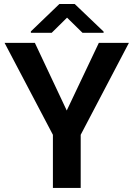

<svg xmlns="http://www.w3.org/2000/svg" viewBox="-20 -921 655 941"><path d="M150.9 -710.9 307.1 -379.4 464.4 -710.9H611.8L375.5 -260.3V0H239.3V-260.3L2.4 -710.9ZM346.2 -901.4 487.8 -766.1V-760.3H384.3L308.6 -834.5L233.4 -760.3H131.3V-767.1L271 -901.4Z"/></svg>

Font: Vazirmatn RD UI SemiBold
Style: Regular
Weight: 600
Designer: Saber Rastikerdar
Foundry: Saber Rastikerdar
Version: Version 33.003